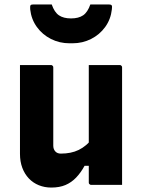

<svg xmlns="http://www.w3.org/2000/svg" viewBox="-20 -833 640 865"><path d="M209 -540Q213 -540 215 -538.5Q217 -537 218.5 -535Q220 -533 220 -529Q220 -485 220 -438.5Q220 -392 220 -346.5Q220 -301 220 -258Q220 -215 220 -177Q220 -161 229 -151Q238 -141 254 -141Q277 -141 297 -145Q317 -149 334.5 -157.5Q352 -166 368 -179.5Q384 -193 397 -212V-86H361Q344 -55 323 -33Q302 -11 275 0.5Q248 12 211 12Q181 12 155 1.5Q129 -9 110 -29Q91 -49 80.5 -77Q70 -105 70 -140Q70 -185 70 -230Q70 -275 70 -320Q70 -365 70 -410Q70 -442 70 -475Q70 -508 70 -540Q105 -540 140 -540Q175 -540 209 -540ZM519 -540Q523 -540 525 -538.5Q527 -537 528.5 -535Q530 -533 530 -529Q530 -457 530 -385.5Q530 -314 530 -242Q530 -170 530 -98Q530 -80 530 -63Q530 -46 530 -30Q530 -14 530 0Q505 0 481 0Q457 0 434.5 0Q412 0 391 0Q388 0 385.5 -1.5Q383 -3 381.5 -5Q380 -7 380 -11Q380 -99 380 -187.5Q380 -276 380 -364Q380 -452 380 -540Q405 -540 427.5 -540Q450 -540 473 -540Q496 -540 519 -540ZM300 -750Q334 -750 354.5 -764Q375 -778 387 -813Q408 -813 428.5 -813Q449 -813 470 -813Q480 -813 483 -809Q486 -805 484 -791Q479 -746 454 -711.5Q429 -677 390.5 -657.5Q352 -638 307 -638H293Q248 -638 209.5 -657.5Q171 -677 146 -711.5Q121 -746 116 -791Q115 -805 117.5 -809Q120 -813 130 -813Q151 -813 171.5 -813Q192 -813 213 -813Q225 -778 245.5 -764Q266 -750 300 -750Z"/></svg>

Font: Recursive Monospace ExtraBold
Style: Regular
Weight: 800
Version: Version 1.047